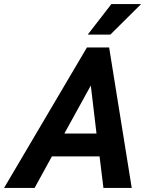

<svg xmlns="http://www.w3.org/2000/svg" viewBox="-77 -923 730 943"><path d="M-57 0 350 -690H459L570 0H431L412 -155H178L93 0ZM239 -267H397L369 -503ZM354 -753 470 -903H616L465 -753Z"/></svg>

Font: Radio Canada SemiBold
Style: Italic
Weight: 600
Italic angle: -12°
Designer: Charles Daoud, Etienne Aubert Bonn, Alexandre Saumier Demers, Jacques Le Bailly
Foundry: Radio-Canada
Version: Version 2.104; ttfautohint (v1.8.4.7-5d5b);gftools[0.9.28.de